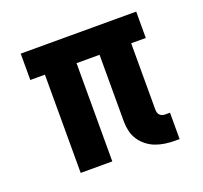

<svg xmlns="http://www.w3.org/2000/svg" viewBox="-98 -632 796 753"><g transform="rotate(-20 300.0 -256.0)"><path d="M510 8Q490 8 469.5 5Q449 2 430.5 -5Q412 -12 395.5 -25Q379 -38 368 -55Q357 -72 352.5 -92Q348 -112 348 -132V-410H252V0H120V-410H59V-520H541V-410H480V-132Q480 -126 482 -120Q484 -114 488 -110Q492 -106 498 -104Q504 -102 510 -102H530V8Z"/></g></svg>

Font: Iosevka SS04 XBd Ex
Style: Regular
Weight: 800
Width: 7
Monospace: yes
Designer: Belleve Invis
Foundry: Belleve Invis
Version: Version 19.0.0; ttfautohint (v1.8.4)